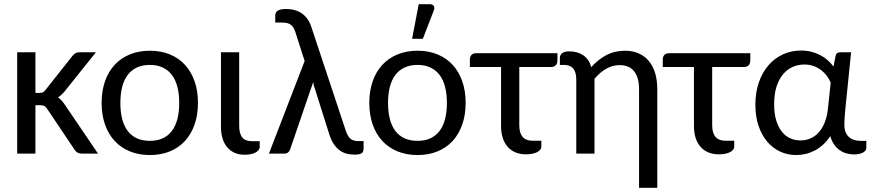

<svg xmlns="http://www.w3.org/2000/svg" viewBox="-20 -724 4110 905"><path d="M61 0ZM147 -477.5V-286.1H166.5Q175.8 -286.1 181.6 -288.6Q187.5 -291 193.8 -299.3L321.8 -460.9Q328.6 -468.8 335.7 -473.1Q342.8 -477.5 354.5 -477.5H432.1L281.7 -289.6Q274.9 -282.2 268.1 -276.1Q261.2 -270 253.4 -265.1Q261.7 -259.8 268.3 -252.2Q274.9 -244.6 281.7 -236.3L441.9 0H365.2Q355 0 347.2 -3.7Q339.4 -7.3 333 -16.1L201.7 -211.9Q194.8 -221.7 188.5 -224.9Q182.1 -228 169.4 -228H147V0H61V-477.5Z M459 0ZM686.5 -484.9Q738.8 -484.9 780.8 -467.5Q822.8 -450.2 852.1 -418.2Q881.3 -386.2 897.2 -340.8Q913.1 -295.4 913.1 -239.3Q913.1 -182.6 897.2 -137.2Q881.3 -91.8 852.1 -59.8Q822.8 -27.8 780.8 -10.5Q738.8 6.8 686.5 6.8Q634.3 6.8 592 -10.5Q549.8 -27.8 520.3 -59.8Q490.7 -91.8 474.9 -137.2Q459 -182.6 459 -239.3Q459 -295.4 474.9 -340.8Q490.7 -386.2 520.3 -418.2Q549.8 -450.2 592 -467.5Q634.3 -484.9 686.5 -484.9ZM686.5 -60.1Q721.2 -60.1 747.1 -72Q772.9 -84 790.3 -106.9Q807.6 -129.9 816.2 -163.1Q824.7 -196.3 824.7 -238.8Q824.7 -281.2 816.2 -314.5Q807.6 -347.7 790.3 -370.6Q772.9 -393.6 747.1 -405.8Q721.2 -418 686.5 -418Q651.4 -418 625.2 -405.8Q599.1 -393.6 581.8 -370.6Q564.5 -347.7 555.9 -314.5Q547.4 -281.2 547.4 -238.8Q547.4 -196.3 555.9 -163.1Q564.5 -129.9 581.8 -106.9Q599.1 -84 625.2 -72Q651.4 -60.1 686.5 -60.1Z M1021.5 -477.5H1107.4V-130.9Q1107.4 -95.2 1121.3 -76.9Q1135.3 -58.6 1166.5 -58.6H1204.1V-31.7Q1204.1 -22.9 1198.2 -15.9Q1192.4 -8.8 1182.6 -4.2Q1172.9 0.5 1160.2 2.9Q1147.5 5.4 1133.3 5.4Q1106 5.4 1085 -4.2Q1064 -13.7 1049.8 -31.2Q1035.6 -48.8 1028.6 -73Q1021.5 -97.2 1021.5 -126.5Z M1416 -436.5 1374 -567.4Q1369.6 -581.5 1364.3 -591.3Q1358.9 -601.1 1351.3 -606.9Q1343.8 -612.8 1333.3 -615.2Q1322.8 -617.7 1308.1 -617.7H1277.3V-649.4Q1277.3 -656.2 1279.5 -662.1Q1281.7 -668 1287.6 -672.4Q1293.5 -676.8 1303.5 -679.2Q1313.5 -681.6 1329.1 -681.6Q1347.2 -681.6 1364.5 -677.7Q1381.8 -673.8 1397.2 -664.6Q1412.6 -655.3 1425.3 -639.6Q1438 -624 1446.3 -600.6L1608.9 -110.8Q1617.7 -83.5 1630.6 -71.3Q1643.6 -59.1 1668 -59.1H1693.8V-24.4Q1693.8 -6.3 1683.1 -0.7Q1672.4 4.9 1652.3 4.9Q1634.8 4.9 1617.7 1.2Q1600.6 -2.4 1585.2 -12.5Q1569.8 -22.5 1556.9 -39.8Q1543.9 -57.1 1534.2 -84.5L1464.8 -303.7Q1460.9 -313.5 1459 -321.5Q1457 -329.6 1456.1 -337.9Q1453.6 -329.6 1451.2 -321.5Q1448.7 -313.5 1445.3 -305.2L1346.7 -17.6Q1343.8 -10.7 1337.6 -5.4Q1331.5 0 1320.8 0H1247.6Z M1720.7 0ZM1948.2 -484.9Q2000.5 -484.9 2042.5 -467.5Q2084.5 -450.2 2113.8 -418.2Q2143.1 -386.2 2158.9 -340.8Q2174.8 -295.4 2174.8 -239.3Q2174.8 -182.6 2158.9 -137.2Q2143.1 -91.8 2113.8 -59.8Q2084.5 -27.8 2042.5 -10.5Q2000.5 6.8 1948.2 6.8Q1896 6.8 1853.8 -10.5Q1811.5 -27.8 1782 -59.8Q1752.4 -91.8 1736.6 -137.2Q1720.7 -182.6 1720.7 -239.3Q1720.7 -295.4 1736.6 -340.8Q1752.4 -386.2 1782 -418.2Q1811.5 -450.2 1853.8 -467.5Q1896 -484.9 1948.2 -484.9ZM1948.2 -60.1Q1982.9 -60.1 2008.8 -72Q2034.7 -84 2052 -106.9Q2069.3 -129.9 2077.9 -163.1Q2086.4 -196.3 2086.4 -238.8Q2086.4 -281.2 2077.9 -314.5Q2069.3 -347.7 2052 -370.6Q2034.7 -393.6 2008.8 -405.8Q1982.9 -418 1948.2 -418Q1913.1 -418 1887 -405.8Q1860.8 -393.6 1843.5 -370.6Q1826.2 -347.7 1817.6 -314.5Q1809.1 -281.2 1809.1 -238.8Q1809.1 -196.3 1817.6 -163.1Q1826.2 -129.9 1843.5 -106.9Q1860.8 -84 1887 -72Q1913.1 -60.1 1948.2 -60.1ZM1922.4 -541 1953.6 -704.1H2006.8Q2019.5 -704.1 2024.7 -695.8Q2029.8 -687.5 2024.4 -673.8L1973.1 -541Z M2194.8 -445.3Q2194.8 -456.5 2202.1 -464.8Q2209.5 -473.1 2224.1 -473.1H2607.4V-439Q2607.4 -424.3 2599.6 -416.3Q2591.8 -408.2 2577.1 -408.2H2427.7V-132.8Q2427.7 -97.7 2443.1 -79.1Q2458.5 -60.5 2492.7 -60.5H2531.7V-33.7Q2531.7 -24.9 2525.9 -17.8Q2520 -10.7 2510.3 -6.1Q2500.5 -1.5 2487.3 1Q2474.1 3.4 2459.5 3.4Q2430.7 3.4 2408.7 -6.1Q2386.7 -15.6 2371.8 -33.2Q2356.9 -50.8 2349.4 -75Q2341.8 -99.1 2341.8 -128.4V-408.2H2194.8Z M3078.1 161.1H2992.2V-304.2Q2992.2 -357.4 2969.5 -387.2Q2946.8 -417 2900.9 -417Q2866.7 -417 2837.2 -399.9Q2807.6 -382.8 2782.2 -352.5V0H2696.3V-347.7Q2696.3 -384.3 2681.9 -401.1Q2667.5 -418 2638.7 -418H2619.1V-452.6Q2619.1 -463.9 2629.4 -472.9Q2639.6 -481.9 2664.6 -481.9Q2701.2 -481.9 2728.5 -463.9Q2755.9 -445.8 2767.1 -407.7Q2798.3 -442.9 2837.6 -463.9Q2877 -484.9 2925.8 -484.9Q2962.9 -484.9 2991.5 -471.9Q3020 -459 3039.3 -435.3Q3058.6 -411.6 3068.4 -378.2Q3078.1 -344.7 3078.1 -304.2Z M3104 -445.3Q3104 -456.5 3111.3 -464.8Q3118.7 -473.1 3133.3 -473.1H3516.6V-439Q3516.6 -424.3 3508.8 -416.3Q3501 -408.2 3486.3 -408.2H3336.9V-132.8Q3336.9 -97.7 3352.3 -79.1Q3367.7 -60.5 3401.9 -60.5H3440.9V-33.7Q3440.9 -24.9 3435.1 -17.8Q3429.2 -10.7 3419.4 -6.1Q3409.7 -1.5 3396.5 1Q3383.3 3.4 3368.7 3.4Q3339.8 3.4 3317.9 -6.1Q3295.9 -15.6 3281 -33.2Q3266.1 -50.8 3258.5 -75Q3251 -99.1 3251 -128.4V-408.2H3104Z M4005.4 3.9Q3986.3 3.9 3969 -1.2Q3951.7 -6.3 3937 -16.8Q3922.4 -27.3 3911.1 -43.7Q3899.9 -60.1 3893.6 -82.5Q3878.4 -59.1 3859.6 -42Q3840.8 -24.9 3819.8 -14.2Q3798.8 -3.4 3776.9 1.7Q3754.9 6.8 3732.9 6.8Q3692.4 6.8 3657.2 -9.5Q3622.1 -25.9 3596.2 -56.4Q3570.3 -86.9 3555.4 -130.9Q3540.5 -174.8 3540.5 -230.5Q3540.5 -289.1 3557.1 -336.4Q3573.7 -383.8 3602.8 -417Q3631.8 -450.2 3671.1 -468Q3710.4 -485.8 3755.9 -485.8Q3781.7 -485.8 3804.4 -480Q3827.1 -474.1 3846.4 -464.1Q3865.7 -454.1 3881.3 -440.2Q3897 -426.3 3908.7 -410.2L3918.5 -460Q3921.4 -477.5 3940.4 -477.5H3991.7L3965.8 -222.7Q3963.4 -199.2 3961.7 -177Q3960 -154.8 3960 -136.2Q3960 -115.7 3965.8 -101.3Q3971.7 -86.9 3981.9 -77.9Q3992.2 -68.8 4005.9 -64.5Q4019.5 -60.1 4035.2 -60.1H4063.5V-25.4Q4063.5 -14.2 4048.3 -5.1Q4033.2 3.9 4005.4 3.9ZM3752.9 -62Q3777.3 -62 3799.1 -71Q3820.8 -80.1 3838.1 -98.9Q3855.5 -117.7 3867.2 -146.5Q3878.9 -175.3 3882.8 -214.8L3895.5 -334.5Q3888.7 -351.1 3877.2 -366.5Q3865.7 -381.8 3850.1 -393.8Q3834.5 -405.8 3814.7 -412.8Q3794.9 -419.9 3771 -419.9Q3742.2 -419.9 3716.6 -408.7Q3690.9 -397.5 3671.4 -374.5Q3651.9 -351.6 3640.4 -316.4Q3628.9 -281.2 3628.9 -232.9Q3628.9 -188 3638.9 -155.8Q3648.9 -123.5 3666 -102.5Q3683.1 -81.5 3705.6 -71.8Q3728 -62 3752.9 -62Z"/></svg>

Font: Carlito
Style: Regular
Weight: 400
Designer: Lukasz Dziedzic
Foundry: tyPoland Lukasz Dziedzic
Version: Version 1.104